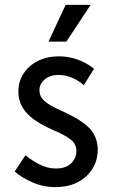

<svg xmlns="http://www.w3.org/2000/svg" viewBox="-20 -754 460 784"><path d="M40 -54 84 -120Q108 -100 140.5 -83Q173 -66 208 -66Q250 -66 271 -87.5Q292 -109 292 -138Q292 -164 271.5 -182Q251 -200 195 -224Q122 -256 88.5 -293Q55 -330 55 -380Q55 -421 76 -453.5Q97 -486 134.5 -505Q172 -524 221 -524Q260 -524 297.5 -510.5Q335 -497 364 -473L322 -406Q303 -424 275.5 -436Q248 -448 218 -448Q185 -448 163 -430Q141 -412 141 -385Q141 -361 160.5 -342.5Q180 -324 232 -301Q315 -264 347 -228.5Q379 -193 379 -143Q379 -78 332 -34Q285 10 205 10Q156 10 111 -10Q66 -30 40 -54ZM178 -584 248 -734H350L251 -584Z"/></svg>

Font: Radio Canada Condensed
Style: Regular
Weight: 400
Width: 3
Designer: Charles Daoud, Etienne Aubert Bonn, Alexandre Saumier Demers, Jacques Le Bailly
Foundry: Radio-Canada
Version: Version 2.104; ttfautohint (v1.8.4.7-5d5b);gftools[0.9.28.de